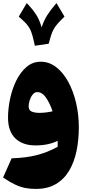

<svg xmlns="http://www.w3.org/2000/svg" viewBox="-20 -935 556 1250"><path d="M296.9 -650.4 207 -637.2Q198.2 -678.2 190.9 -704.3Q183.6 -730.5 173.6 -749Q163.6 -767.6 146.7 -785.2Q129.9 -802.7 102.1 -826.7L154.3 -915Q192.4 -875 214.8 -840.3Q237.3 -805.7 251 -756.8Q266.1 -802.7 288.3 -837.4Q310.5 -872.1 347.7 -915L399.9 -826.7Q373 -801.3 356.4 -782.2Q339.8 -763.2 329.6 -744.9Q319.3 -726.6 312.3 -704.3Q305.2 -682.1 296.9 -650.4ZM213.9 294.9Q177.2 294.9 145.5 289.1Q113.8 283.2 79.3 267.1Q44.9 251 0 220.7L55.7 95.7Q150.9 92.8 221.7 74.2Q292.5 55.7 355.5 20.5Q355.5 11.2 355.5 1.7Q355.5 -7.8 355 -18.1Q328.1 -4.4 292 3.7Q255.9 11.7 210.9 11.7Q127 11.7 79.6 -34.4Q32.2 -80.6 32.2 -169.4Q32.2 -228 45.7 -291.7Q59.1 -355.5 85.9 -410.2Q112.8 -464.8 152.6 -499Q192.4 -533.2 245.1 -533.2Q300.3 -533.2 345.9 -497.8Q391.6 -462.4 424.6 -401.9Q457.5 -341.3 475.3 -265.1Q493.2 -189 493.2 -106.9Q493.2 -25.4 478.3 47.4Q463.4 120.1 430.4 175.8Q397.5 231.4 344 263.2Q290.5 294.9 213.9 294.9ZM322.3 -210.4Q304.2 -264.2 279.1 -299.8Q253.9 -335.4 222.7 -335.4Q206.1 -335.4 193.4 -320.1Q180.7 -304.7 173.6 -283.2Q166.5 -261.7 166.5 -243.7Q166.5 -216.3 187 -208.3Q207.5 -200.2 235.8 -200.2Q257.8 -200.2 280.8 -203.1Q303.7 -206.1 322.3 -210.4Z"/></svg>

Font: Pinar-FD Black
Style: Regular
Weight: 900
Designer: Amin Abedi
Version: Version 3.000